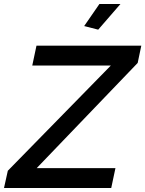

<svg xmlns="http://www.w3.org/2000/svg" viewBox="-55 -938 725 958"><path d="M-16 -86 498 -611H106L127 -710H650L632 -624L128 -99H521L500 0H-35ZM435 -790 365 -808 441 -918H546Z"/></svg>

Font: Raleway SemiBold
Style: Italic
Weight: 600
Italic angle: -12°
Designer: Matt McInerney, Pablo Impallari, Rodrigo Fuenzalida
Foundry: Matt McInerney, Pablo Impallari, Rodrigo Fuenzalida
Version: Version 4.026